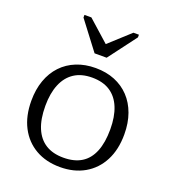

<svg xmlns="http://www.w3.org/2000/svg" viewBox="-144 -898 908 1017"><g transform="rotate(20 310.0 -390.0)"><path d="M277 -618H345L464 -776V-791H433L286 -657L344 -659L196 -791H157V-776ZM572 -268Q572 -182 539.5 -119.5Q507 -57 448 -23Q389 11 310 11Q231 11 172 -23Q113 -57 80.5 -119.5Q48 -182 48 -268Q48 -332 66.5 -383.5Q85 -435 119.5 -471.5Q154 -508 202.5 -527.5Q251 -547 310 -547Q370 -547 418 -527.5Q466 -508 500.5 -471.5Q535 -435 553.5 -383.5Q572 -332 572 -268ZM127 -268Q127 -193 148 -143Q169 -93 209.5 -67.5Q250 -42 310 -42Q371 -42 411.5 -67Q452 -92 472.5 -142.5Q493 -193 493 -268Q493 -339 472.5 -389.5Q452 -440 411.5 -466.5Q371 -493 310 -493Q250 -493 209.5 -466.5Q169 -440 148 -389.5Q127 -339 127 -268Z"/></g></svg>

Font: Roboto Serif 20pt Light
Style: Regular
Weight: 300
Version: Version 1.008